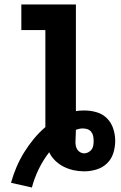

<svg xmlns="http://www.w3.org/2000/svg" viewBox="-20 -755 540 855"><path d="M122 80 29 59Q39 23 53.5 -11Q68 -45 87.5 -76.5Q107 -108 130.5 -136.5Q154 -165 182 -189V-621H75V-735H318V-260Q328 -262 337.5 -262.5Q347 -263 357 -263Q384 -263 411 -255Q438 -247 457 -227.5Q476 -208 484.5 -181.5Q493 -155 493 -128Q493 -100 484.5 -73Q476 -46 456 -27Q436 -8 409 0Q382 8 355 8Q331 8 308 3Q285 -2 264 -12.5Q243 -23 226 -39.5Q209 -56 199 -77Q172 -42 152.5 -2Q133 38 122 80ZM355 -72Q364 -72 373.5 -77Q383 -82 388.5 -90Q394 -98 395.5 -108Q397 -118 397 -128Q397 -138 395 -148.5Q393 -159 386.5 -167.5Q380 -176 370 -179.5Q360 -183 349 -183Q341 -183 333.5 -181.5Q326 -180 318 -177V-175Q318 -162 317 -148.5Q316 -135 316 -122Q316 -113 318 -104Q320 -95 325 -88Q330 -81 338 -76.5Q346 -72 355 -72Z"/></svg>

Font: Iosevka SS18 Heavy
Style: Regular
Weight: 900
Monospace: yes
Designer: Belleve Invis
Foundry: Belleve Invis
Version: Version 25.1.1; ttfautohint (v1.8.4)